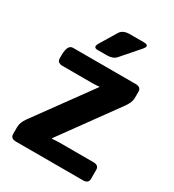

<svg xmlns="http://www.w3.org/2000/svg" viewBox="-171 -799 813 897"><g transform="rotate(30 235.5 -350.5)"><path d="M170.9 -561.5Q143.1 -561.5 160.6 -590.3L213.4 -677.7Q227.1 -700.7 265.1 -700.7H339.4Q375.5 -700.7 350.1 -671.9L269.5 -579.6Q253.9 -561.5 220.2 -561.5ZM54.7 0Q25.4 0 25.4 -24.4V-61.5Q25.4 -86.9 45.4 -114.3L264.2 -415V-417Q244.6 -415 225.1 -415H66.4Q37.1 -415 37.1 -439.5V-455.1Q37.1 -512.7 66.4 -512.7H404.3Q433.6 -512.7 433.6 -488.3V-454.1Q433.6 -430.2 412.6 -401.4L192.4 -97.7V-95.7Q218.3 -97.7 231.4 -97.7H416Q445.3 -97.7 445.3 -73.2V-24.4Q445.3 0 416 0Z"/></g></svg>

Font: Istok Web
Style: Bold
Weight: 700
Designer: Andrey V. Panov
Foundry: Andrey V. Panov
Version: Version 1.0.2g